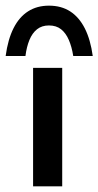

<svg xmlns="http://www.w3.org/2000/svg" viewBox="-38 -659 348 679"><path d="M79 -419H182V0H79ZM135 -639Q179 -639 210.5 -618.5Q242 -598 262 -558.5Q282 -519 290 -461H221Q216 -493 205.5 -517.5Q195 -542 178 -555.5Q161 -569 135 -569Q110 -569 93 -555.5Q76 -542 66 -517.5Q56 -493 52 -461H-18Q-10 -520 10 -559.5Q30 -599 61.5 -619Q93 -639 135 -639Z"/></svg>

Font: Josefin Sans Medium
Style: Regular
Weight: 500
Designer: Santiago Orozco
Foundry: Typemade
Version: Version 2.001